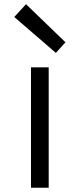

<svg xmlns="http://www.w3.org/2000/svg" viewBox="-20 -881 374 901"><path d="M125.5 -564.9H208.5V0H125.5ZM242.2 -632.8 46.9 -801.3 102.1 -861.3 287.1 -682.6Z"/></svg>

Font: Duru Sans
Style: Regular
Weight: 400
Designer: Onur Yazõcõgil
Foundry: Onur Yazõcõgil
Version: Version 1.001